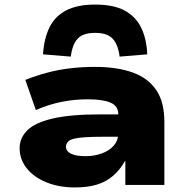

<svg xmlns="http://www.w3.org/2000/svg" viewBox="-20 -810 824 841"><path d="M308 11Q238 11 183 -11.5Q128 -34 97 -73Q66 -112 66 -161Q66 -206 100 -239.5Q134 -273 211.5 -291Q289 -309 419 -309H524V-211H430Q385 -211 354 -209Q323 -207 304.5 -202.5Q286 -198 277.5 -189Q269 -180 269 -167Q269 -148 290.5 -137Q312 -126 355 -126Q393 -126 426 -138Q459 -150 478.5 -172.5Q498 -195 498 -225V-310Q498 -346 464 -360.5Q430 -375 365 -375Q306 -375 250.5 -364Q195 -353 137 -328L91 -460Q139 -479 188 -492Q237 -505 289 -511Q341 -517 396 -517Q493 -517 561 -492.5Q629 -468 664.5 -415.5Q700 -363 700 -276V0H529V-104H527Q506 -67 476.5 -41Q447 -15 406.5 -2Q366 11 308 11ZM290 -562 168 -572Q173 -641 196.5 -689.5Q220 -738 269 -764Q318 -790 397 -790Q477 -790 525.5 -764Q574 -738 598 -689.5Q622 -641 625 -572L504 -562Q497 -616 473 -641Q449 -666 397 -666Q344 -666 320.5 -641Q297 -616 290 -562Z"/></svg>

Font: Nunito Sans 7pt Expanded Black
Style: Regular
Weight: 900
Width: 7
Designer: Vernon Adams
Foundry: Vernon Adams
Version: Version 3.101;gftools[0.9.27]